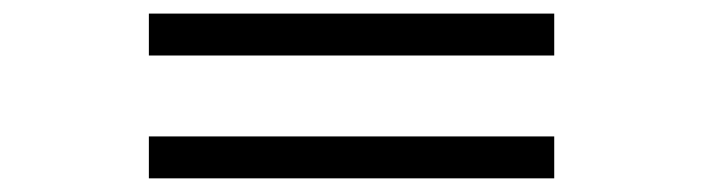

<svg xmlns="http://www.w3.org/2000/svg" viewBox="-20 -442 1040 284"><path d="M200.2 -178.2V-240.2H799.8V-178.2ZM200.2 -359.9V-421.9H799.8V-359.9Z"/></svg>

Font: Charis SIL Cyr
Style: Bold
Weight: 700
Foundry: SIL International
Version: Version 5.000